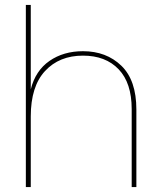

<svg xmlns="http://www.w3.org/2000/svg" viewBox="-20 -760 654 780"><path d="M85 0V-740H105V-397Q124 -473 181 -512.5Q238 -552 317 -552Q412 -552 473 -493Q534 -434 534 -315V0H515V-317Q515 -423 462 -478.5Q409 -534 317 -534Q221 -534 163 -471.5Q105 -409 105 -287V0Z"/></svg>

Font: Poppins Thin
Style: Regular
Weight: 250
Designer: Ninad Kale (Devanagari), Jonny Pinhorn (Latin)
Foundry: Indian Type Foundry
Version: Version 3.200;PS 1.000;hotconv 16.6.54;makeotf.lib2.5.65590